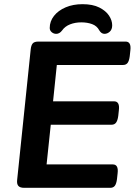

<svg xmlns="http://www.w3.org/2000/svg" viewBox="-20 -899 645 919"><path d="M96 0Q76 0 68 -9Q60 -18 62 -37L127 -663Q129 -682 136.5 -691Q144 -700 164 -700H581Q609 -700 604 -658L601 -630Q598 -607 590.5 -597.5Q583 -588 569 -588H252L234 -414H526Q554 -414 549 -372L546 -344Q543 -322 535.5 -312Q528 -302 514 -302H223L203 -112H520Q548 -112 543 -70L540 -42Q537 -19 529.5 -9.5Q522 0 508 0ZM249 -737Q237 -737 227.5 -745Q218 -753 218 -765Q218 -797 238.5 -823Q259 -849 294.5 -864Q330 -879 375 -879Q424 -879 455.5 -863Q487 -847 502 -824Q517 -801 517 -778Q517 -758 505.5 -747.5Q494 -737 480 -737Q465 -737 455 -754Q444 -775 421 -783.5Q398 -792 369 -792Q340 -792 315.5 -782.5Q291 -773 277 -753Q265 -737 249 -737Z"/></svg>

Font: Asap Semi Expanded Semi Expanded SemiBold
Style: Italic
Weight: 600
Width: 6
Italic angle: -6°
Designer: Pablo Cosgaya
Foundry: Omnibus-Type
Version: Version 3.001; ttfautohint (v1.8.4.7-5d5b)